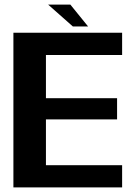

<svg xmlns="http://www.w3.org/2000/svg" viewBox="-20 -818 602 838"><path d="M38.5 0H513V-97H180.5V-297H491V-389.5H180.5V-578H513V-675H38.5ZM298 -702.5H364.5L287 -798H190Z"/></svg>

Font: Anybody Thin SemiBold
Style: Regular
Weight: 600
Version: Version 1.113;gftools[0.9.25]